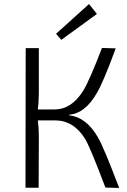

<svg xmlns="http://www.w3.org/2000/svg" viewBox="-20 -928 627 949"><path d="M257 -761 420 -908 459 -859 283 -731ZM321 -358Q407 -349 464 -249Q493 -200 569 1L501 -1Q427 -197 401 -241Q345 -332 254 -333H167Q172 -298 172 -254L171 0H106L107 -690H172V-466Q171 -412 167 -387H250Q333 -387 391 -479Q421 -527 484 -691L552 -689Q490 -520 458 -467Q401 -368 323 -361Z"/></svg>

Font: Taylor Sans Light
Style: Regular
Weight: 300
Italic angle: -8°
Designer: Natanael Gama
Version: Version 1.001 September 8, 2015